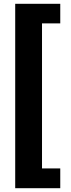

<svg xmlns="http://www.w3.org/2000/svg" viewBox="-20 -770 372 1010"><path d="M60 220V-750H297V-647H201V116H297V220Z"/></svg>

Font: Teachers
Style: Bold
Weight: 700
Designer: Alfredo Marco Pradil, Chank Diesel
Version: Version 1.001